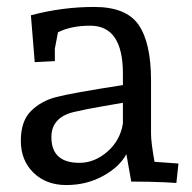

<svg xmlns="http://www.w3.org/2000/svg" viewBox="-20 -523 553 553"><path d="M80 -344 69 -479Q159 -503 251.5 -503Q344 -503 379.5 -451Q415 -399 415 -291V-137Q415 -114 425 -57L494 -52L488 4L455 2Q409 0 358 0L344 -79Q324 -42 276.5 -16Q229 10 171 10Q113 10 76.5 -25.5Q40 -61 40 -117.5Q40 -174 69 -203Q98 -232 142 -243.5Q186 -255 334 -278V-311Q334 -449 240 -449Q185 -449 147 -430Q138 -385 138 -383V-347ZM128 -128Q128 -54 209 -54Q252 -54 289 -86Q326 -118 334 -167V-227Q329 -226 276.5 -217Q224 -208 191 -200Q128 -184 128 -128Z"/></svg>

Font: Andada
Style: Regular
Weight: 400
Designer: Carolina Giovagnoli
Foundry: Carolina Giovagnoli
Version: Version 1.002